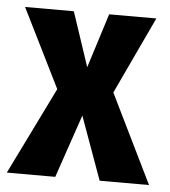

<svg xmlns="http://www.w3.org/2000/svg" viewBox="-54 -571 543 612"><g transform="rotate(5 217.5 -265.5)"><path d="M306 -284 445 0H287L214 -202L145 0H-10L127 -279L2 -531H158L216 -357L271 -531H422Z"/></g></svg>

Font: Fira Sans Extra Condensed
Style: Bold
Weight: 700
Width: 1
Designer: Carrois Corporate & Edenspiekermann AG
Foundry: Carrois Corporate GbR & Edenspiekermann AG
Version: Version 4.203